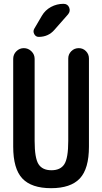

<svg xmlns="http://www.w3.org/2000/svg" viewBox="-20 -985 540 1015"><path d="M49.8 -210V-673.8Q49.8 -697.3 66.4 -713.9Q83 -730.5 106 -730.5Q128.9 -730.5 146 -713.9Q163.1 -697.3 163.1 -673.8V-240.2Q163.1 -149.4 183.6 -117.2Q204.1 -85 252 -85Q299.8 -85 320.3 -117.2Q340.8 -149.4 340.8 -240.2V-675.8Q340.8 -698.2 356.9 -714.4Q373 -730.5 396.5 -730.5Q418.9 -730.5 434.6 -714.4Q450.2 -698.2 450.2 -675.8V-210Q450.2 -92.8 401.9 -41.5Q353.5 9.8 250 9.8Q146.5 9.8 98.1 -41.5Q49.8 -92.8 49.8 -210ZM201.2 -901.4Q218.8 -931.6 249.5 -948.2Q280.3 -964.8 315.4 -964.8Q337.9 -964.8 345.7 -945.3Q353.5 -925.8 339.8 -909.2L267.6 -827.1Q235.4 -790 184.6 -790Q168.9 -790 161.1 -804.7Q153.3 -819.3 161.1 -833Z"/></svg>

Font: Rounded-X Mgen+ 1m medium
Style: Regular
Weight: 500
Designer: [Source Han Sans]
Ryoko NISHIZUKA  (kana & ideographs); Paul D. Hunt (Latin, Greek & Cyrillic); Wenlong ZHANG  (bopomofo
Version: Version 1.059.20150602